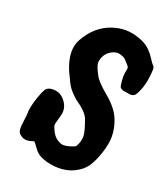

<svg xmlns="http://www.w3.org/2000/svg" viewBox="-137 -842 819 938"><g transform="rotate(20 273.0 -372.5)"><path d="M120.1 -82Q119.1 -82 113.8 -80.1Q108.4 -78.1 100.1 -76.2Q91.8 -74.2 84 -74.2Q60.5 -74.2 43 -92.8Q35.2 -101.6 35.2 -121.1Q35.2 -133.8 39.1 -162.6Q43 -191.4 43 -203.1V-211.9Q43 -214.8 46.9 -234.9Q50.8 -254.9 61 -285.6Q71.3 -316.4 83 -335.9Q93.8 -351.6 121.1 -351.6Q162.1 -351.6 187.5 -315.4Q203.1 -293 203.1 -268.6Q203.1 -252 194.8 -226.1Q186.5 -200.2 186.5 -191.4Q186.5 -187.5 188.5 -181.6Q199.2 -154.3 211.4 -139.6Q223.6 -125 247.1 -115.2Q254.9 -113.3 260.7 -113.3Q277.3 -113.3 298.3 -120.1Q319.3 -127 322.3 -131.8Q337.9 -159.2 337.9 -185.5Q337.9 -210.9 315.4 -271.5Q307.6 -290 289.6 -307.1Q271.5 -324.2 252.9 -336.9Q234.4 -349.6 213.9 -372.6Q193.4 -395.5 181.6 -424.8Q180.7 -426.8 172.9 -442.4Q165 -458 159.2 -472.7Q153.3 -487.3 147.5 -510.7Q141.6 -534.2 141.6 -554.7Q141.6 -592.8 158.2 -622.1Q205.1 -706.1 286.1 -733.4Q322.3 -745.1 355.5 -745.1Q399.4 -745.1 449.2 -722.7Q472.7 -710.9 488.8 -694.8Q504.9 -678.7 518.1 -657.7Q531.2 -636.7 540 -627.9Q545.9 -621.1 545.9 -611.3Q543 -522.5 509.8 -468.8Q501 -457 484.4 -457L446.3 -462.9Q426.8 -466.8 424.8 -482.4Q420.9 -507.8 420.9 -525.4Q420.9 -541 423.8 -554.7Q426.8 -568.4 426.8 -571.3Q426.8 -577.1 423.8 -583Q418 -588.9 406.7 -602.1Q395.5 -615.2 388.7 -618.2Q368.2 -627 356.4 -627Q346.7 -627 335.9 -623Q294.9 -607.4 284.2 -564.5Q282.2 -558.6 282.2 -548.8Q282.2 -532.2 304.7 -490.2Q318.4 -462.9 375.5 -415.5Q432.6 -368.2 452.1 -317.4Q468.8 -274.4 468.8 -232.4Q468.8 -193.4 452.1 -143.6Q436.5 -96.7 416.5 -66.9Q396.5 -37.1 356.4 -17.6Q321.3 0 275.4 0Q231.4 0 189.5 -16.6Q160.2 -28.3 142.6 -54.2Q125 -80.1 120.1 -82Z"/></g></svg>

Font: Essays1743
Style: BoldItalic
Weight: 700
Italic angle: -10°
Designer: Based on the typeface in a 1743 English translation of the essays of Montaigne.  PostScript/TrueType font designed by Jo
Version: Version 002.100